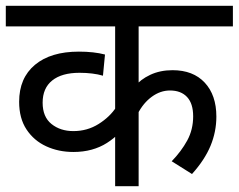

<svg xmlns="http://www.w3.org/2000/svg" viewBox="-20 -642 823 662"><path d="M783 -551H458V-333L444 -343Q464 -368 498 -384Q532 -400 575 -400Q646 -400 686 -357Q726 -314 726 -240Q726 -188 706 -139.5Q686 -91 642 -42L572 -86Q605 -120 625.5 -157.5Q646 -195 646 -241Q646 -285 625 -307.5Q604 -330 566 -330Q533 -330 503.5 -308.5Q474 -287 455 -250L458 -287V0H377V-210L391 -183Q372 -164 348.5 -149Q325 -134 296 -126Q267 -118 233 -118Q182 -118 139.5 -137.5Q97 -157 71.5 -195.5Q46 -234 46 -291Q46 -373 100.5 -418.5Q155 -464 252 -464Q278 -464 300.5 -461.5Q323 -459 342 -454L335 -381Q318 -386 297.5 -388.5Q277 -391 254 -391Q193 -391 160 -364.5Q127 -338 127 -288Q127 -239 157.5 -214.5Q188 -190 233 -190Q281 -190 320 -214.5Q359 -239 381 -273L377 -224V-551H0V-622H783Z"/></svg>

Font: hindi15
Style: Regular
Weight: 400
Designer: Jelle Bosma - Monotype Design Team
Foundry: Monotype Imaging Inc.
Version: Version 2.006